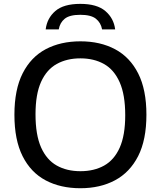

<svg xmlns="http://www.w3.org/2000/svg" viewBox="-20 -963 830 992"><path d="M395.5 9.5Q292.5 9.5 215.8 -31.2Q139 -72 96.8 -156Q54.5 -240 54.5 -370Q54.5 -500 97 -584Q139.5 -668 216.2 -708.8Q293 -749.5 395.5 -749.5Q498 -749.5 574.8 -708.5Q651.5 -667.5 694 -583.5Q736.5 -499.5 736.5 -370Q736.5 -240.5 693.8 -156.5Q651 -72.5 574.2 -31.5Q497.5 9.5 395.5 9.5ZM395.5 -78.5Q466 -78.5 518 -107.5Q570 -136.5 598.5 -200.2Q627 -264 627 -367.5Q627 -473.5 598.2 -538.2Q569.5 -603 517.5 -632.2Q465.5 -661.5 395.5 -661.5Q325.5 -661.5 273.2 -632.5Q221 -603.5 192.2 -540Q163.5 -476.5 163.5 -372.5Q163.5 -266 192.2 -201.5Q221 -137 273 -107.8Q325 -78.5 395.5 -78.5ZM216 -811Q223 -869 265.8 -906Q308.5 -943 395 -943Q481 -943 524.5 -905.8Q568 -868.5 575 -811H507.5Q501 -846 475.5 -866.2Q450 -886.5 395 -886.5Q339.5 -886.5 314.5 -866.2Q289.5 -846 283.5 -811Z"/></svg>

Font: Encode Sans Semi Expanded Medium
Style: Regular
Weight: 500
Width: 6
Designer: Multiple Designers
Foundry: Impallari Type
Version: Version 3.000; ttfautohint (v1.8.3) -l 8 -r 50 -G 200 -x 14 